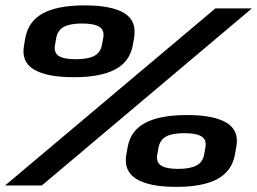

<svg xmlns="http://www.w3.org/2000/svg" viewBox="-30 -706 980 731"><path d="M-10.5 0H129.5L929 -674H790ZM251 -412Q352.5 -412 408.2 -441.5Q464 -471 475.5 -533.5L480.5 -562Q491.5 -626.5 443.2 -656Q395 -685.5 292.5 -685.5Q190.5 -685.5 134.5 -655.8Q78.5 -626 66.5 -562L61.5 -533.5Q50 -471 99 -441.5Q148 -412 251 -412ZM258.5 -480.5Q213 -480.5 193.5 -493Q174 -505.5 179.5 -535L184 -561Q189.5 -591 213 -603.8Q236.5 -616.5 282 -616.5Q328.5 -616.5 348.5 -603.8Q368.5 -591 363 -561L358 -535Q352.5 -505.5 328.5 -493Q304.5 -480.5 258.5 -480.5ZM640.5 5.5Q742.5 5.5 797.8 -24.5Q853 -54.5 864.5 -117.5L869.5 -146Q881.5 -209 832.8 -238.5Q784 -268 682 -268Q579 -268 523 -238.2Q467 -208.5 456 -146L451 -117.5Q440 -55 489 -24.8Q538 5.5 640.5 5.5ZM648 -63Q602.5 -63 583 -76Q563.5 -89 569 -119L573.5 -144.5Q579.5 -174 602.8 -186.5Q626 -199 672 -199Q717 -199 737.2 -186.5Q757.5 -174 752 -144.5L747.5 -119Q742.5 -89 718.2 -76Q694 -63 648 -63Z"/></svg>

Font: Anybody Expanded
Style: Bold Italic
Weight: 700
Width: 7
Italic angle: -10°
Version: Version 1.113;gftools[0.9.25]